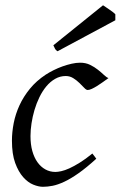

<svg xmlns="http://www.w3.org/2000/svg" viewBox="-20 -698 463 738"><path d="M397 -397.9Q386.7 -390.6 375.2 -382.3Q363.8 -374 353 -367.4Q342.3 -360.8 332.8 -356.4Q323.2 -352.1 316.9 -352.1Q311.5 -352.1 303.7 -360.4Q295.9 -368.7 285.4 -378.9Q274.9 -389.2 261.7 -397.5Q248.5 -405.8 232.9 -405.8Q210.9 -405.8 192.1 -395Q173.3 -384.3 158.2 -366.2Q143.1 -348.1 131.6 -324.5Q120.1 -300.8 112.5 -275.1Q105 -249.5 101.1 -223.6Q97.2 -197.8 97.2 -174.8Q97.2 -143.1 104.2 -117.7Q111.3 -92.3 124 -74.5Q136.7 -56.6 154.3 -46.9Q171.9 -37.1 192.9 -37.1Q201.7 -37.1 215.3 -40Q229 -43 246.8 -51Q264.6 -59.1 286.6 -72.8Q308.6 -86.4 335 -107.9Q338.9 -102.5 343.3 -97.2Q347.7 -91.8 350.1 -87.9Q312 -53.2 281.7 -32Q251.5 -10.7 226.8 0.7Q202.1 12.2 182.4 16.1Q162.6 20 145 20Q128.4 20 107.9 11.7Q87.4 3.4 69.1 -17.1Q50.8 -37.6 38.3 -71.8Q25.9 -106 25.9 -157.2Q25.9 -189.9 32.7 -224.9Q39.6 -259.8 54.9 -293.2Q70.3 -326.7 95 -356.9Q119.6 -387.2 155.8 -411.1Q169.4 -419.9 186 -428.2Q202.6 -436.5 220.5 -442.9Q238.3 -449.2 255.6 -453.1Q272.9 -457 288.1 -457Q309.6 -457 326.4 -448.7Q343.3 -440.4 356.4 -429.9Q369.6 -419.4 379.6 -409.9Q389.6 -400.4 397 -397.9ZM423.3 -620.1 201.2 -501Q194.3 -505.4 191.9 -509.8Q189.5 -514.2 185.1 -523.9L376 -677.7Q380.4 -674.8 387 -670.4Q393.6 -666 400.6 -661.1Q407.7 -656.2 414.1 -651.4Q420.4 -646.5 423.3 -643.1Z"/></svg>

Font: GentiumAlt
Style: Italic
Weight: 400
Italic angle: -7°
Designer: J. Victor Gaultney
Version: Version 1.02; 2005; OFL release